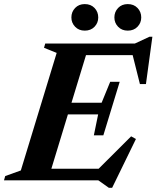

<svg xmlns="http://www.w3.org/2000/svg" viewBox="-48 -883 766 940"><path d="M485 36.5 433.5 0H-28.5L-22.5 -21L54 -48.5L229.5 -624L167.5 -649L173.5 -670H612.5L683.5 -703H698L666.5 -471.5H637L601.5 -613H373L302 -380H449.5L491.5 -482.5H538L458 -220.5H411.5L432.5 -323H284.5L203.5 -57H435L594 -215.5L617.5 -202.5L501 36.5ZM367 -733Q338 -733 319.8 -752Q301.5 -771 301.5 -797.5Q301.5 -825 319.8 -844Q338 -863 367 -863Q396.5 -863 414.8 -844Q433 -825 433 -797.5Q433 -771 414.8 -752Q396.5 -733 367 -733ZM577.5 -733Q548.5 -733 530.2 -752Q512 -771 512 -797.5Q512 -825 530.2 -844Q548.5 -863 577.5 -863Q607 -863 625.2 -844Q643.5 -825 643.5 -797.5Q643.5 -771 625.2 -752Q607 -733 577.5 -733Z"/></svg>

Font: Newsreader Text
Style: Bold Italic
Weight: 700
Italic angle: -17°
Designer: Hugues Gentile
Foundry: Production Type
Version: Version 1.001